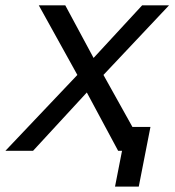

<svg xmlns="http://www.w3.org/2000/svg" viewBox="-36 -567 658 722"><path d="M422.9 0H408.2L290.5 -219.2L88.4 0H-15.6L254.9 -285.2L109.9 -546.9H209.5L315.9 -349.1L498.5 -546.9H599.6L353 -285.2L461.9 -89.8H529.8L485.8 134.8H396.5Z"/></svg>

Font: Hack
Style: Italic
Weight: 400
Italic angle: -11°
Monospace: yes
Designer: Christopher Simpkins
Foundry: Christopher Simpkins
Version: Version 2.019; ttfautohint (v1.4.1) -l 4 -r 80 -G 350 -x 0 -